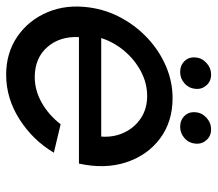

<svg xmlns="http://www.w3.org/2000/svg" viewBox="-68 -616 689 608"><g transform="rotate(90 276.0 -311.5)"><path d="M208 13Q139 13 87.2 -22.5Q35.5 -58 10.2 -117.8Q-15 -177.5 -5 -250Q2.5 -305 28.8 -352.8Q55 -400.5 94.5 -436.8Q134 -473 182.2 -493.5Q230.5 -514 282 -514Q357.5 -514 410.8 -473.8Q464 -433.5 485.8 -366.2Q507.5 -299 489.5 -217.5H89Q86 -157.5 120.2 -117.8Q154.5 -78 215 -77.5Q257.5 -77.5 296.5 -99.5Q335.5 -121.5 365 -159.5L455 -138Q415.5 -71.5 349.2 -29.2Q283 13 208 13ZM92 -288H404Q407 -327.5 391.2 -360.8Q375.5 -394 345.5 -413.8Q315.5 -433.5 275.5 -433.5Q235 -433.5 198 -414Q161 -394.5 133 -361.5Q105 -328.5 92 -288ZM199.5 -538Q178.5 -538 165 -551.8Q151.5 -565.5 153.5 -587Q155 -607 171 -621.5Q187 -636 208 -636Q228.5 -636 241.5 -621.5Q254.5 -607 253 -587Q251 -565.5 235.5 -551.8Q220 -538 199.5 -538ZM373 -538Q352 -538 338.5 -551.8Q325 -565.5 327 -587Q328.5 -607 344.5 -621.5Q360.5 -636 381.5 -636Q402 -636 415 -621.5Q428 -607 426.5 -587Q424.5 -565.5 409 -551.8Q393.5 -538 373 -538Z"/></g></svg>

Font: Urbanist Medium
Style: Italic
Weight: 500
Italic angle: -8°
Designer: Corey Hu
Foundry: Corey Hu
Version: Version 1.330; ttfautohint (v1.8.4.7-5d5b)